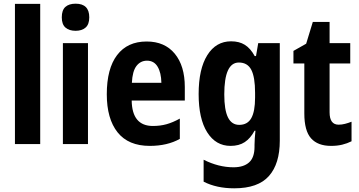

<svg xmlns="http://www.w3.org/2000/svg" viewBox="-20 -781 1945 1041"><path d="M198 0H61V-760H198Z M390 -761Q464 -761 464 -687Q464 -649 444 -631.5Q424 -614 390 -614Q355 -614 335 -631.5Q315 -649 315 -687Q315 -726 334.5 -743.5Q354 -761 390 -761ZM457 -547V0H321V-547Z M775 -556Q873 -556 927.5 -490Q982 -424 982 -309V-236H694Q696 -98 809 -98Q849 -98 883 -107.5Q917 -117 955 -138V-28Q887 10 792 10Q676 10 617.5 -63.5Q559 -137 559 -270Q559 -409 615 -482.5Q671 -556 775 -556ZM777 -452Q742 -452 720 -423.5Q698 -395 695 -332H855Q854 -387 834.5 -419.5Q815 -452 777 -452Z M1233 -557Q1277 -557 1307.5 -538Q1338 -519 1361 -477H1368L1380 -547H1497V-18Q1497 107 1438 173.5Q1379 240 1250 240Q1154 240 1084 204V85Q1165 126 1246 126Q1301 126 1330.5 99.5Q1360 73 1360 15V4Q1360 -11 1361.5 -32.5Q1363 -54 1365 -72H1360Q1338 -31 1307 -10.5Q1276 10 1230 10Q1150 10 1103.5 -63.5Q1057 -137 1057 -271Q1057 -407 1104 -482Q1151 -557 1233 -557ZM1275 -442Q1196 -442 1196 -269Q1196 -185 1216 -144.5Q1236 -104 1277 -104Q1322 -104 1342.5 -140.5Q1363 -177 1363 -252V-278Q1363 -363 1342.5 -402.5Q1322 -442 1275 -442Z M1816 -105Q1833 -105 1850.5 -109.5Q1868 -114 1886 -121V-15Q1862 -3 1835 3.5Q1808 10 1775 10Q1703 10 1666.5 -31Q1630 -72 1630 -166V-437H1571V-505L1640 -544L1676 -662H1767V-547H1879V-437H1767V-172Q1767 -105 1816 -105Z"/></svg>

Font: Noto Sans Khmer UI Condensed
Style: Bold
Weight: 700
Width: 3
Designer: Danh Hong and the Monotype Design Team
Foundry: Monotype Imaging Inc.
Version: Version 2.002; ttfautohint (v1.8.4.7-5d5b)